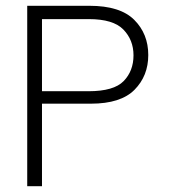

<svg xmlns="http://www.w3.org/2000/svg" viewBox="-20 -643 590 663"><path d="M74 0V-623H289Q395 -623 443.5 -574.5Q492 -526 492 -453Q492 -381 444.5 -333Q397 -285 294 -285H125V0ZM125 -328H286Q373 -328 407 -363Q441 -398 441 -452Q441 -505 406 -541Q371 -577 287 -577H125Z"/></svg>

Font: Inconsolata SemiExpanded Light
Style: Regular
Weight: 300
Width: 6
Monospace: yes
Designer: Raph Levien, Cyreal, Brenton Simpson
Foundry: Raph Levien, Cyreal, Google
Version: Version 3.001; ttfautohint (v1.8.2.53-6de2)